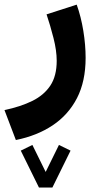

<svg xmlns="http://www.w3.org/2000/svg" viewBox="-46 -346 434 840"><path d="M124.5 474.6 44.9 313 95.7 288.1 153.8 406.2 211.9 288.1 262.7 313 183.1 474.6ZM23.4 266.6 -26.4 135.7Q44.4 120.6 95.5 95.5Q146.5 70.3 174.3 28.3Q202.1 -13.7 202.1 -80.1Q202.1 -124.5 188 -179.9Q173.8 -235.4 157.7 -283.2L289.6 -325.7Q308.6 -272.5 318.6 -210.9Q328.6 -149.4 328.6 -92.8Q328.6 9.8 290.8 83.3Q252.9 156.7 184.3 202.4Q115.7 248 23.4 266.6Z"/></svg>

Font: Vazirmatn RD FD ExtraBold
Style: Regular
Weight: 800
Designer: Saber Rastikerdar
Foundry: Saber Rastikerdar
Version: Version 33.003